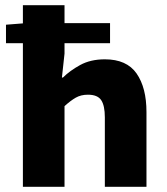

<svg xmlns="http://www.w3.org/2000/svg" viewBox="-20 -718 640 738"><path d="M68 0V-698H228V-512L218 -420H222Q248 -446 288 -468Q328 -490 383 -490Q467 -490 505 -435.5Q543 -381 543 -287V0H383V-267Q383 -312 369 -333Q355 -354 318 -354Q291 -354 271 -342.5Q251 -331 228 -310V0ZM3 -552V-623L79 -629H403V-552Z"/></svg>

Font: Source Code Pro ExtraBold
Style: Regular
Weight: 800
Monospace: yes
Designer: Paul D. Hunt, Teo Tuominen
Foundry: Adobe Systems Incorporated
Version: Version 1.018;hotconv 1.0.116;makeotfexe 2.5.65601